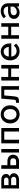

<svg xmlns="http://www.w3.org/2000/svg" viewBox="2390 -2944 569 5390"><g transform="rotate(-90 2675.0 -248.5)"><path d="M79 0V-497H318Q393 -497 440 -462Q487 -427 487 -365Q487 -292 420 -261Q462 -245 485 -214.5Q508 -184 508 -144Q508 -102 485 -69.5Q462 -37 422 -18.5Q382 0 330 0ZM310 -419H174V-294H310Q345 -294 365.5 -310Q386 -326 386 -357Q386 -419 310 -419ZM322 -221H174V-78H322Q363 -78 385.5 -96.5Q408 -115 408 -149Q408 -183 385.5 -202Q363 -221 322 -221Z M632 0V-497H732V-325H847Q929 -325 978.5 -280.5Q1028 -236 1028 -164Q1028 -117 1005 -79.5Q982 -42 941 -21Q900 0 847 0ZM1088 0V-497H1188V0ZM843 -243H732V-81H843Q883 -81 905 -102.5Q927 -124 927 -163Q927 -201 905 -222Q883 -243 843 -243Z M1347 0V-497H1777V0H1677V-414H1447V0Z M2160 16Q2086 16 2028.5 -18Q1971 -52 1938.5 -112Q1906 -172 1906 -248Q1906 -325 1938.5 -385Q1971 -445 2028 -479Q2085 -513 2159 -513Q2234 -513 2291.5 -479Q2349 -445 2381.5 -385Q2414 -325 2414 -248Q2414 -172 2381.5 -112Q2349 -52 2292 -18Q2235 16 2160 16ZM2160 -70Q2227 -70 2268 -119.5Q2309 -169 2309 -248Q2309 -328 2268 -377.5Q2227 -427 2159 -427Q2093 -427 2052 -377.5Q2011 -328 2011 -248Q2011 -169 2052 -119.5Q2093 -70 2160 -70Z M2484 0V-84H2523Q2546 -84 2557.5 -97.5Q2569 -111 2572 -145L2601 -497H2952V0H2852V-414H2692L2665 -127Q2659 -56 2629 -28Q2599 0 2537 0Z M3110 0V-497H3210V-302H3447V-497H3547V0H3447V-220H3210V0Z M4087 -146 4146 -83Q4107 -34 4053.5 -9Q4000 16 3937 16Q3859 16 3800.5 -18Q3742 -52 3709 -112Q3676 -172 3676 -248Q3676 -324 3708 -384Q3740 -444 3796 -478.5Q3852 -513 3922 -513Q3990 -513 4042 -479.5Q4094 -446 4123.5 -387Q4153 -328 4153 -252V-216H3781Q3790 -148 3832 -107.5Q3874 -67 3942 -67Q4032 -67 4087 -146ZM3921 -430Q3865 -430 3827.5 -391.5Q3790 -353 3782 -288H4052Q4046 -354 4011.5 -392Q3977 -430 3921 -430Z M4283 0V-497H4383V-302H4620V-497H4720V0H4620V-220H4383V0Z M5020 16Q4967 16 4926 -4.5Q4885 -25 4862.5 -61Q4840 -97 4840 -143Q4840 -220 4899 -263.5Q4958 -307 5060 -307H5185Q5185 -364 5150.5 -398Q5116 -432 5054 -432Q4976 -432 4914 -366L4856 -428Q4944 -513 5062 -513Q5128 -513 5176.5 -487.5Q5225 -462 5252 -416.5Q5279 -371 5279 -310V0H5188V-65Q5161 -27 5117.5 -5.5Q5074 16 5020 16ZM5040 -62Q5091 -62 5129.5 -88.5Q5168 -115 5185 -159V-236H5069Q5009 -236 4975.5 -212.5Q4942 -189 4942 -147Q4942 -109 4968.5 -85.5Q4995 -62 5040 -62Z"/></g></svg>

Font: Wix Madefor Text Medium
Style: Regular
Weight: 500
Designer: Dalton Maag Ltd
Foundry: Dalton Maag Ltd
Version: Version 3.100